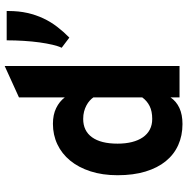

<svg xmlns="http://www.w3.org/2000/svg" viewBox="-10 -752 774 793"><g transform="rotate(-90 376.5 -355.0)"><path d="M261.2 12.2Q213.4 12.2 174.3 -5.4Q135.3 -22.9 107.7 -56.9Q80.1 -90.8 64.9 -140.9Q49.8 -190.9 49.8 -255.9Q49.8 -318.4 65.9 -367.9Q82 -417.5 110.4 -451.9Q138.7 -486.3 177.5 -504.6Q216.3 -522.9 262.2 -522.9Q299.8 -522.9 327.1 -509.5Q354.5 -496.1 371.1 -474.1V-663.1L501 -722.2V0H371.1V-37.1Q355.5 -13.7 327.9 -0.7Q300.3 12.2 261.2 12.2ZM282.2 -112.8Q314 -112.8 335.4 -123.5Q356.9 -134.3 371.1 -153.8V-356Q366.2 -363.3 357.9 -370.8Q349.6 -378.4 338.1 -384.5Q326.7 -390.6 312.7 -394.3Q298.8 -397.9 282.2 -397.9Q232.9 -397.9 206.5 -361.3Q180.2 -324.7 180.2 -255.9Q180.2 -223.1 186.8 -196.8Q193.4 -170.4 206.3 -151.6Q219.2 -132.8 238.3 -122.8Q257.3 -112.8 282.2 -112.8ZM728 -713.9V-706.1Q728 -664.1 720 -628.4Q711.9 -592.8 697.5 -562.3Q683.1 -531.7 662.8 -505.4Q642.6 -479 618.2 -455.1L576.2 -486.8Q583 -500.5 588.6 -524.4Q594.2 -548.3 598.4 -578.4Q602.5 -608.4 604.7 -643.1Q606.9 -677.7 606.9 -713.9Z"/></g></svg>

Font: Overpass
Style: Bold
Weight: 700
Designer: Delve Withrington
Foundry: Delve Fonts
Version: Version 1.001